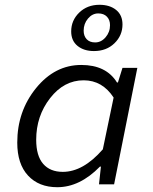

<svg xmlns="http://www.w3.org/2000/svg" viewBox="-20 -769 640 801"><path d="M219 12Q142 12 97 -36.5Q52 -85 52 -174Q52 -305 130.5 -401.5Q209 -498 319 -498Q423 -498 468 -425H472L491 -486H553L456 0H393L401 -74H397Q313 12 219 12ZM242 -52Q327 -52 409 -146L454 -362Q407 -434 329 -434Q247 -434 189 -359.5Q131 -285 131 -186Q131 -119 160 -85.5Q189 -52 242 -52ZM372 -556Q330 -556 303.5 -577.5Q277 -599 277 -638Q277 -684 310.5 -716.5Q344 -749 395 -749Q438 -749 464.5 -727.5Q491 -706 491 -667Q491 -621 457.5 -588.5Q424 -556 372 -556ZM377 -592Q402 -592 420.5 -613.5Q439 -635 439 -664Q439 -686 426 -699.5Q413 -713 390 -713Q365 -713 347 -691.5Q329 -670 329 -641Q329 -619 341.5 -605.5Q354 -592 377 -592Z"/></svg>

Font: TypoPRO Source Code Pro
Style: Italic
Weight: 400
Italic angle: -11°
Monospace: yes
Designer: Paul D. Hunt, Teo Tuominen
Foundry: Adobe Systems Incorporated
Version: Version 1.030;PS 1.0;hotconv 1.0.84;makeotf.lib2.5.63406